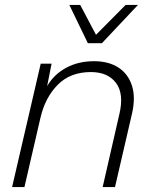

<svg xmlns="http://www.w3.org/2000/svg" viewBox="-20 -758 622 778"><path d="M29 0 145 -500H189L171 -409Q198 -456 247.5 -483Q297 -510 361 -510Q420 -510 459.5 -484.5Q499 -459 514.5 -411.5Q530 -364 515 -298L446 0H396L464 -297Q483 -378 450 -422Q417 -466 348 -466Q265 -466 214 -414.5Q163 -363 144 -281L79 0ZM336 -583 261 -738H305L369 -617L489 -738H539L393 -583Z"/></svg>

Font: Work Sans Light
Style: Italic
Weight: 300
Italic angle: -13°
Designer: Wei Huang
Foundry: Wei Huang
Version: Version 2.010; ttfautohint (v1.8.3)